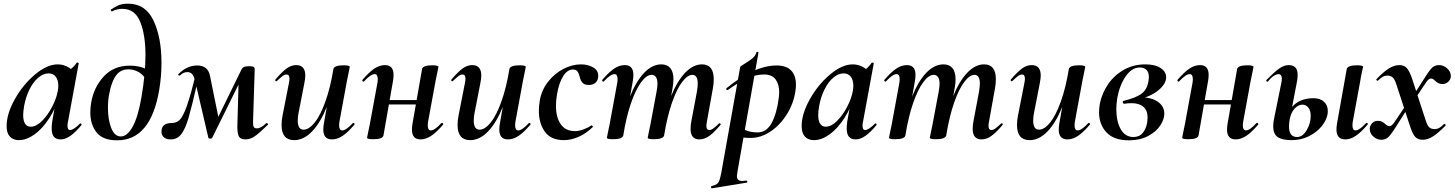

<svg xmlns="http://www.w3.org/2000/svg" viewBox="-20 -749 7909 1044"><path d="M16 -63Q16 -130 60.5 -209.5Q105 -289 170.5 -344Q236 -399 294 -399Q328 -399 357 -380Q386 -361 389 -324L329 -357Q346 -359 364.5 -373Q383 -387 396 -407Q398 -409 400 -409Q403 -409 406 -407Q409 -405 408 -404L350 -89Q347 -76 347 -66Q347 -42 361 -42Q380 -42 415 -77Q416 -78 418 -78Q421 -78 423 -74.5Q425 -71 423 -69Q359 9 311 9Q285 9 273 -5.5Q261 -20 261 -51Q261 -68 264 -89L289 -229L310 -246Q287 -167 249 -108Q211 -49 167.5 -18Q124 13 83 13Q52 13 34 -6Q16 -25 16 -63ZM294 -253Q297 -270 297 -283Q297 -314 283 -332Q269 -350 244 -350Q216 -350 188.5 -327Q161 -304 140.5 -263Q120 -222 111 -172Q106 -140 106 -124Q106 -91 117 -75.5Q128 -60 147 -60Q177 -60 208.5 -91.5Q240 -123 263.5 -168.5Q287 -214 294 -253Z M471 -138Q471 -164 476 -192Q490 -274 544 -333Q598 -392 685 -392Q748 -392 789 -365L767 -327Q751 -349 727.5 -360.5Q704 -372 678 -372Q635 -372 610.5 -338Q586 -304 574 -239Q567 -205 567 -162Q567 -98 585 -52.5Q603 -7 637 -7Q672 -7 701.5 -60.5Q731 -114 749 -220Q771 -347 771 -449Q771 -559 742.5 -630Q714 -701 645 -701Q617 -701 591 -688L589 -687Q586 -687 583.5 -691Q581 -695 583 -697Q604 -711 624 -720Q644 -729 677 -729Q771 -729 814.5 -637.5Q858 -546 858 -408Q858 -333 846 -262Q800 14 617 14Q539 14 505 -29Q471 -72 471 -138Z M1271 -77 1278 -327 1315 -366 1134 0Q1132 5 1123 5Q1115 5 1113 0L1042 -304Q1036 -332 1026 -344.5Q1016 -357 999 -357Q977 -357 959 -339Q958 -338 955 -338Q952 -338 949.5 -340.5Q947 -343 950 -346Q997 -393 1052 -393Q1111 -393 1122 -336L1171 -94L1131 -40L1294 -373Q1298 -381 1307 -385Q1316 -389 1334 -389Q1353 -389 1359 -385Q1365 -381 1365 -373L1356 -89Q1355 -66 1360 -58.5Q1365 -51 1376 -51Q1400 -51 1428 -80Q1442 -76 1437 -71Q1391 -26 1366 -8.5Q1341 9 1314 9Q1285 9 1277 -11Q1269 -31 1271 -77ZM858 -33Q858 -80 913 -80Q939 -80 957 -97Q975 -114 996.5 -174.5Q1018 -235 1049 -365L1067 -361L1055 -309Q1023 -169 1005.5 -109Q988 -49 966 -20Q944 9 909 9Q884 9 871 -2.5Q858 -14 858 -33Z M1511 -69Q1511 -95 1516 -119L1551 -297Q1554 -312 1554 -321Q1554 -344 1538 -344Q1528 -344 1516.5 -335.5Q1505 -327 1486 -309Q1484 -307 1482 -307Q1479 -307 1477 -310.5Q1475 -314 1478 -317Q1512 -357 1537.5 -376Q1563 -395 1591 -395Q1640 -395 1640 -338Q1640 -324 1635 -297L1604 -138Q1599 -116 1599 -93Q1599 -44 1631 -44Q1660 -44 1691 -82.5Q1722 -121 1749 -196Q1776 -271 1793 -374L1811 -373Q1792 -255 1757 -168Q1722 -81 1676.5 -34Q1631 13 1580 13Q1511 13 1511 -69ZM1738 -44Q1738 -59 1741 -77L1793 -374Q1798 -394 1849 -394Q1866 -394 1874 -391.5Q1882 -389 1882 -386L1878 -365Q1868 -318 1867 -312L1826 -89Q1824 -80 1824 -67Q1824 -40 1841 -40Q1862 -40 1899 -80Q1900 -81 1902 -81Q1905 -81 1907 -77.5Q1909 -74 1907 -71Q1871 -29 1842.5 -10Q1814 9 1785 9Q1738 9 1738 -44Z M1976 0 1980 -21Q1990 -68 1991 -74L2032 -297Q2034 -306 2034 -319Q2034 -346 2017 -346Q1996 -346 1959 -306Q1958 -305 1956 -305Q1953 -305 1951 -308.5Q1949 -312 1951 -315Q1987 -357 2015.5 -376Q2044 -395 2073 -395Q2120 -395 2120 -342Q2120 -327 2117 -309L2065 -12Q2060 8 2009 8Q1976 8 1976 0ZM2055 -205H2297L2294 -181H2052ZM2220 -44Q2220 -59 2223 -77L2275 -374Q2280 -394 2331 -394Q2348 -394 2356 -391.5Q2364 -389 2364 -386L2360 -365Q2350 -318 2349 -312L2308 -89Q2306 -80 2306 -67Q2306 -40 2323 -40Q2344 -40 2380 -80Q2381 -81 2383 -81Q2387 -81 2389 -77.5Q2391 -74 2389 -71Q2353 -29 2324 -10Q2295 9 2267 9Q2220 9 2220 -44Z M2468 -69Q2468 -95 2473 -119L2508 -297Q2511 -312 2511 -321Q2511 -344 2495 -344Q2485 -344 2473.5 -335.5Q2462 -327 2443 -309Q2441 -307 2439 -307Q2436 -307 2434 -310.5Q2432 -314 2435 -317Q2469 -357 2494.5 -376Q2520 -395 2548 -395Q2597 -395 2597 -338Q2597 -324 2592 -297L2561 -138Q2556 -116 2556 -93Q2556 -44 2588 -44Q2617 -44 2648 -82.5Q2679 -121 2706 -196Q2733 -271 2750 -374L2768 -373Q2749 -255 2714 -168Q2679 -81 2633.5 -34Q2588 13 2537 13Q2468 13 2468 -69ZM2695 -44Q2695 -59 2698 -77L2750 -374Q2755 -394 2806 -394Q2823 -394 2831 -391.5Q2839 -389 2839 -386L2835 -365Q2825 -318 2824 -312L2783 -89Q2781 -80 2781 -67Q2781 -40 2798 -40Q2819 -40 2856 -80Q2857 -81 2859 -81Q2862 -81 2864 -77.5Q2866 -74 2864 -71Q2828 -29 2799.5 -10Q2771 9 2742 9Q2695 9 2695 -44Z M2910 -147Q2910 -172 2915 -202Q2925 -260 2960.5 -305Q2996 -350 3044 -374.5Q3092 -399 3139 -399Q3176 -399 3204.5 -383Q3233 -367 3233 -337Q3233 -314 3219.5 -300.5Q3206 -287 3182 -287Q3158 -287 3147 -299.5Q3136 -312 3132 -332Q3127 -351 3119.5 -361Q3112 -371 3095 -371Q3065 -371 3042 -334.5Q3019 -298 3009 -237Q3003 -204 3003 -174Q3003 -111 3029 -73.5Q3055 -36 3107 -36Q3127 -36 3153 -45.5Q3179 -55 3195 -67H3196Q3199 -67 3202 -64Q3205 -61 3203 -58Q3167 -23 3126 -5Q3085 13 3046 13Q2976 13 2943 -32.5Q2910 -78 2910 -147Z M3735 -48Q3735 -68 3739 -89L3769 -248Q3774 -278 3774 -294Q3774 -342 3745 -342Q3719 -342 3690 -304.5Q3661 -267 3634.5 -192Q3608 -117 3591 -12L3573 -13Q3592 -133 3626.5 -220Q3661 -307 3705 -353Q3749 -399 3797 -399Q3861 -399 3861 -318Q3861 -291 3856 -267L3824 -89Q3821 -74 3821 -65Q3821 -42 3837 -42Q3847 -42 3858.5 -50.5Q3870 -59 3889 -77Q3891 -79 3893 -79Q3896 -79 3898 -75.5Q3900 -72 3897 -69Q3863 -29 3837 -10Q3811 9 3783 9Q3735 9 3735 -48ZM3280 0 3284 -21Q3294 -68 3295 -74L3336 -297Q3338 -306 3338 -319Q3338 -346 3321 -346Q3300 -346 3263 -306Q3262 -305 3260 -305Q3257 -305 3255 -308.5Q3253 -312 3255 -315Q3291 -357 3319.5 -376Q3348 -395 3377 -395Q3424 -395 3424 -342Q3424 -327 3421 -309L3369 -12Q3364 8 3313 8Q3280 8 3280 0ZM3502 0 3506 -21Q3516 -68 3517 -74L3550 -250Q3555 -278 3555 -293Q3555 -318 3546.5 -330Q3538 -342 3523 -342Q3496 -342 3466.5 -302.5Q3437 -263 3411 -188Q3385 -113 3369 -12L3351 -13Q3370 -131 3403.5 -218Q3437 -305 3481.5 -352Q3526 -399 3576 -399Q3608 -399 3625 -378.5Q3642 -358 3642 -317Q3642 -299 3637 -269L3591 -12Q3589 -3 3575 2.5Q3561 8 3535 8Q3502 8 3502 0Z M3849 263Q3869 258 3878 251.5Q3887 245 3892 231Q3897 217 3903 185L4005 -386Q4005 -388 4022 -398Q4050 -415 4069 -430Q4088 -445 4093 -464Q4094 -468 4099.5 -467Q4105 -466 4104 -462L3991 178Q3987 202 3987 207Q3987 222 3994 228.5Q4001 235 4017 235Q4022 235 4038 233Q4042 233 4043.5 238Q4045 243 4041 244L3851 275Q3848 276 3846.5 270Q3845 264 3849 263ZM3975 -8 3985 -70Q4010 -51 4037 -40Q4064 -29 4100 -29Q4148 -29 4176 -80.5Q4204 -132 4215 -220Q4217 -238 4217 -247Q4217 -290 4197.5 -317Q4178 -344 4134 -344Q4091 -344 4044.5 -323.5Q3998 -303 3938 -260Q3937 -259 3935 -259Q3931 -259 3929 -263Q3927 -267 3931 -270Q3999 -326 4069.5 -359.5Q4140 -393 4203 -393Q4255 -393 4281.5 -366Q4308 -339 4308 -288Q4308 -271 4305 -253Q4295 -186 4258.5 -127.5Q4222 -69 4169.5 -34Q4117 1 4063 1Q4018 1 3975 -8Z M4339 -63Q4339 -130 4383.5 -209.5Q4428 -289 4493.5 -344Q4559 -399 4617 -399Q4651 -399 4680 -380Q4709 -361 4712 -324L4652 -357Q4669 -359 4687.5 -373Q4706 -387 4719 -407Q4721 -409 4723 -409Q4726 -409 4729 -407Q4732 -405 4731 -404L4673 -89Q4670 -76 4670 -66Q4670 -42 4684 -42Q4703 -42 4738 -77Q4739 -78 4741 -78Q4744 -78 4746 -74.5Q4748 -71 4746 -69Q4682 9 4634 9Q4608 9 4596 -5.5Q4584 -20 4584 -51Q4584 -68 4587 -89L4612 -229L4633 -246Q4610 -167 4572 -108Q4534 -49 4490.5 -18Q4447 13 4406 13Q4375 13 4357 -6Q4339 -25 4339 -63ZM4617 -253Q4620 -270 4620 -283Q4620 -314 4606 -332Q4592 -350 4567 -350Q4539 -350 4511.5 -327Q4484 -304 4463.5 -263Q4443 -222 4434 -172Q4429 -140 4429 -124Q4429 -91 4440 -75.5Q4451 -60 4470 -60Q4500 -60 4531.5 -91.5Q4563 -123 4586.5 -168.5Q4610 -214 4617 -253Z M5269 -48Q5269 -68 5273 -89L5303 -248Q5308 -278 5308 -294Q5308 -342 5279 -342Q5253 -342 5224 -304.5Q5195 -267 5168.5 -192Q5142 -117 5125 -12L5107 -13Q5126 -133 5160.5 -220Q5195 -307 5239 -353Q5283 -399 5331 -399Q5395 -399 5395 -318Q5395 -291 5390 -267L5358 -89Q5355 -74 5355 -65Q5355 -42 5371 -42Q5381 -42 5392.5 -50.5Q5404 -59 5423 -77Q5425 -79 5427 -79Q5430 -79 5432 -75.5Q5434 -72 5431 -69Q5397 -29 5371 -10Q5345 9 5317 9Q5269 9 5269 -48ZM4814 0 4818 -21Q4828 -68 4829 -74L4870 -297Q4872 -306 4872 -319Q4872 -346 4855 -346Q4834 -346 4797 -306Q4796 -305 4794 -305Q4791 -305 4789 -308.5Q4787 -312 4789 -315Q4825 -357 4853.5 -376Q4882 -395 4911 -395Q4958 -395 4958 -342Q4958 -327 4955 -309L4903 -12Q4898 8 4847 8Q4814 8 4814 0ZM5036 0 5040 -21Q5050 -68 5051 -74L5084 -250Q5089 -278 5089 -293Q5089 -318 5080.5 -330Q5072 -342 5057 -342Q5030 -342 5000.5 -302.5Q4971 -263 4945 -188Q4919 -113 4903 -12L4885 -13Q4904 -131 4937.5 -218Q4971 -305 5015.5 -352Q5060 -399 5110 -399Q5142 -399 5159 -378.5Q5176 -358 5176 -317Q5176 -299 5171 -269L5125 -12Q5123 -3 5109 2.5Q5095 8 5069 8Q5036 8 5036 0Z M5510 -69Q5510 -95 5515 -119L5550 -297Q5553 -312 5553 -321Q5553 -344 5537 -344Q5527 -344 5515.5 -335.5Q5504 -327 5485 -309Q5483 -307 5481 -307Q5478 -307 5476 -310.5Q5474 -314 5477 -317Q5511 -357 5536.5 -376Q5562 -395 5590 -395Q5639 -395 5639 -338Q5639 -324 5634 -297L5603 -138Q5598 -116 5598 -93Q5598 -44 5630 -44Q5659 -44 5690 -82.5Q5721 -121 5748 -196Q5775 -271 5792 -374L5810 -373Q5791 -255 5756 -168Q5721 -81 5675.5 -34Q5630 13 5579 13Q5510 13 5510 -69ZM5737 -44Q5737 -59 5740 -77L5792 -374Q5797 -394 5848 -394Q5865 -394 5873 -391.5Q5881 -389 5881 -386L5877 -365Q5867 -318 5866 -312L5825 -89Q5823 -80 5823 -67Q5823 -40 5840 -40Q5861 -40 5898 -80Q5899 -81 5901 -81Q5904 -81 5906 -77.5Q5908 -74 5906 -71Q5870 -29 5841.5 -10Q5813 9 5784 9Q5737 9 5737 -44Z M5956 -139Q5956 -161 5961 -188Q5973 -245 6006.5 -293Q6040 -341 6092 -370Q6144 -399 6208 -399Q6261 -399 6291 -379Q6321 -359 6321 -329Q6321 -293 6278.5 -258Q6236 -223 6168 -209L6183 -220Q6241 -220 6276 -195.5Q6311 -171 6311 -131Q6311 -100 6288.5 -66Q6266 -32 6222 -9Q6178 14 6119 14Q6036 14 5996 -29.5Q5956 -73 5956 -139ZM6218 -84Q6220 -102 6220 -109Q6220 -149 6197 -168.5Q6174 -188 6133 -188Q6115 -188 6094 -185H6093Q6089 -185 6087 -188Q6085 -191 6085 -194Q6085 -200 6091 -201Q6160 -218 6189 -241Q6218 -264 6225 -309Q6227 -323 6227 -329Q6227 -357 6213.5 -369.5Q6200 -382 6178 -382Q6134 -382 6101 -334Q6068 -286 6055 -216Q6050 -181 6050 -155Q6050 -89 6074 -46.5Q6098 -4 6143 -4Q6175 -4 6193.5 -26Q6212 -48 6218 -84Z M6408 0 6412 -21Q6422 -68 6423 -74L6464 -297Q6466 -306 6466 -319Q6466 -346 6449 -346Q6428 -346 6391 -306Q6390 -305 6388 -305Q6385 -305 6383 -308.5Q6381 -312 6383 -315Q6419 -357 6447.5 -376Q6476 -395 6505 -395Q6552 -395 6552 -342Q6552 -327 6549 -309L6497 -12Q6492 8 6441 8Q6408 8 6408 0ZM6487 -205H6729L6726 -181H6484ZM6652 -44Q6652 -59 6655 -77L6707 -374Q6712 -394 6763 -394Q6780 -394 6788 -391.5Q6796 -389 6796 -386L6792 -365Q6782 -318 6781 -312L6740 -89Q6738 -80 6738 -67Q6738 -40 6755 -40Q6776 -40 6812 -80Q6813 -81 6815 -81Q6819 -81 6821 -77.5Q6823 -74 6821 -71Q6785 -29 6756 -10Q6727 9 6699 9Q6652 9 6652 -44Z M7247 -45Q7247 -59 7250 -77L7303 -374Q7305 -383 7319 -388.5Q7333 -394 7359 -394Q7376 -394 7384 -391.5Q7392 -389 7392 -386Q7391 -380 7385.5 -357Q7380 -334 7377 -312L7336 -89Q7334 -80 7334 -67Q7334 -40 7351 -40Q7372 -40 7408 -80Q7409 -81 7411 -81Q7415 -81 7417 -77.5Q7419 -74 7416 -71Q7380 -29 7351.5 -10Q7323 9 7295 9Q7247 9 7247 -45ZM6903 -63Q6903 -83 6909 -110L6947 -297Q6950 -311 6950 -320Q6950 -333 6945 -339.5Q6940 -346 6932 -346Q6921 -346 6905.5 -336Q6890 -326 6875 -306Q6874 -305 6872 -305Q6868 -305 6866 -308.5Q6864 -312 6867 -315Q6911 -359 6936.5 -377Q6962 -395 6988 -395Q7036 -395 7036 -341Q7036 -327 7033 -309L6993 -101Q6989 -81 6989 -61Q6989 -4 7033 -4Q7063 -4 7085 -41Q7107 -78 7107 -119Q7107 -148 7094 -164Q7081 -180 7062 -180Q7040 -180 7020 -159Q7000 -138 6993 -101L6977 -102Q6985 -155 7024 -185Q7063 -215 7122 -215Q7158 -215 7179 -196Q7200 -177 7200 -145Q7200 -135 7199 -130Q7193 -95 7166 -62Q7139 -29 7096.5 -8Q7054 13 7003 13Q6951 13 6927 -4Q6903 -21 6903 -63Z M7648 -60 7572 -292Q7563 -320 7551.5 -329Q7540 -338 7525 -338Q7511 -338 7499 -331.5Q7487 -325 7473 -311Q7472 -310 7470 -310Q7467 -310 7464.5 -313.5Q7462 -317 7465 -319Q7502 -358 7531.5 -376.5Q7561 -395 7588 -395Q7614 -395 7628.5 -380Q7643 -365 7657 -325L7733 -92Q7742 -64 7753 -55.5Q7764 -47 7780 -47Q7794 -47 7806 -53.5Q7818 -60 7831 -74Q7832 -75 7834 -75Q7838 -75 7840 -71.5Q7842 -68 7839 -65Q7801 -26 7772 -7.5Q7743 11 7717 11Q7690 11 7675.5 -4.5Q7661 -20 7648 -60ZM7428 -48Q7428 -65 7440.5 -78.5Q7453 -92 7472 -92Q7486 -92 7494.5 -87.5Q7503 -83 7512 -75Q7517 -70 7523 -66.5Q7529 -63 7536 -63Q7547 -63 7561 -83L7641 -201L7651 -187L7572 -62Q7543 -16 7528 -2.5Q7513 11 7491 11Q7467 11 7447.5 -6.5Q7428 -24 7428 -48ZM7645 -198 7725 -323Q7753 -368 7768 -381.5Q7783 -395 7805 -395Q7829 -395 7849 -377Q7869 -359 7869 -335Q7869 -319 7856 -305.5Q7843 -292 7824 -292Q7811 -292 7802 -296.5Q7793 -301 7784 -309Q7777 -316 7772 -319Q7767 -322 7760 -322Q7749 -322 7735 -302L7656 -184Z"/></svg>

Font: Cormorant Garamond
Style: Bold Italic
Weight: 700
Italic angle: -10°
Designer: Christian Thalmann (Catharsis Fonts)
Foundry: Catharsis Fonts
Version: Version 4.000